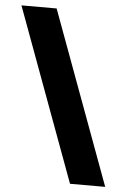

<svg xmlns="http://www.w3.org/2000/svg" viewBox="-52 -757 528 799"><g transform="rotate(5 211.5 -357.0)"><path d="M152 -718 418 4H271L5 -718Z"/></g></svg>

Font: Noto Sans UI Extra
Style: Regular
Weight: 800
Designer: Monotype Design Team
Foundry: Monotype Imaging Inc.
Version: Version 1.901